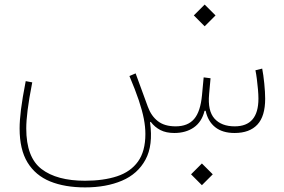

<svg xmlns="http://www.w3.org/2000/svg" viewBox="-20 -586 1253 846"><path d="M821.8 182.1 869.6 230 917.5 182.1 869.6 134.3ZM834 -518.1 881.8 -470.2 929.7 -518.1 881.8 -565.9ZM748 0Q798.8 0 834 -24.4Q869.1 -48.8 881.3 -97.7H886.2Q896 -51.3 928.2 -25.6Q960.4 0 1013.7 0Q1079.6 0 1114 -36.9Q1148.4 -73.7 1148.4 -150.9Q1148.4 -179.2 1144.5 -218Q1140.6 -256.8 1135.3 -283.7L1105.5 -276.4Q1108.9 -260.3 1111.8 -237.5Q1114.7 -214.8 1116.7 -191.9Q1118.7 -168.9 1118.7 -151.4Q1118.7 -29.3 1014.2 -29.3Q955.6 -29.3 925 -63.5Q894.5 -97.7 901.4 -171.4L907.7 -241.2L877.4 -245.1L870.1 -167Q863.3 -94.2 835.4 -61.8Q807.6 -29.3 753.9 -29.3Q705.1 -29.3 675.8 -52Q646.5 -74.7 631.8 -114.7L577.6 -262.7L550.3 -251Q576.2 -189.9 591.6 -144Q606.9 -98.1 613.8 -62.5Q620.6 -26.9 620.6 4.4Q620.6 80.6 588.1 125.7Q555.7 170.9 495.8 190.7Q436 210.4 354.5 210.4Q230.5 210.4 163.1 158.9Q95.7 107.4 95.7 -20Q95.7 -53.2 101.6 -100.6Q107.4 -147.9 122.1 -223.1L93.3 -228.5Q78.6 -152.8 72.5 -104Q66.4 -55.2 66.4 -20Q66.4 72.8 101.3 129.9Q136.2 187 200.9 213.4Q265.6 239.7 355 239.7Q447.8 239.7 517.3 210.2Q586.9 180.7 621.1 117.4Q655.3 54.2 641.1 -46.9L644 -49.3Q661.6 -25.9 686.8 -12.9Q711.9 0 748 0Z"/></svg>

Font: Estedad-FD VF
Style: Regular
Weight: 100
Designer: Amin Abedi
Version: Version 7.3